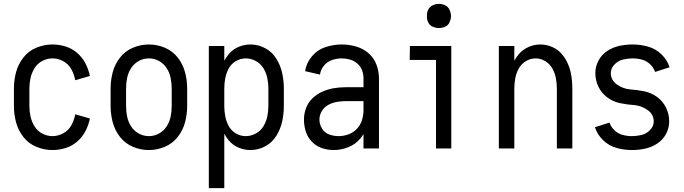

<svg xmlns="http://www.w3.org/2000/svg" viewBox="-20 -768 3540 993"><path d="M251 8Q209 8 168.5 -8.5Q128 -25 101 -59.5Q74 -94 63 -135.5Q52 -177 52 -220V-310Q52 -353 63 -394.5Q74 -436 101 -470.5Q128 -505 168.5 -521.5Q209 -538 251 -538Q286 -538 319.5 -527.5Q353 -517 379.5 -494Q406 -471 422 -440Q438 -409 445 -375L369 -353Q364 -382 349.5 -409Q335 -436 308 -451Q281 -466 251 -466Q224 -466 199 -453Q174 -440 159 -416Q144 -392 138 -365Q132 -338 132 -310V-220Q132 -192 138 -165Q144 -138 159 -114Q174 -90 199 -77Q224 -64 251 -64Q281 -64 308 -79Q335 -94 349.5 -121Q364 -148 369 -177L445 -155Q438 -121 422 -90Q406 -59 379.5 -36Q353 -13 319.5 -2.5Q286 8 251 8Z M750 8Q707 8 667 -9Q627 -26 600.5 -60Q574 -94 563 -135.5Q552 -177 552 -220V-310Q552 -353 563 -394.5Q574 -436 600.5 -470Q627 -504 667 -521Q707 -538 750 -538Q793 -538 833 -521Q873 -504 899.5 -470Q926 -436 937 -394.5Q948 -353 948 -310V-220Q948 -177 937 -135.5Q926 -94 899.5 -60Q873 -26 833 -9Q793 8 750 8ZM750 -64Q778 -64 802.5 -77.5Q827 -91 842 -114.5Q857 -138 862.5 -165Q868 -192 868 -220V-310Q868 -338 862.5 -365Q857 -392 842 -415.5Q827 -439 802.5 -452.5Q778 -466 750 -466Q722 -466 697.5 -452.5Q673 -439 658 -415.5Q643 -392 637.5 -365Q632 -338 632 -310V-220Q632 -192 637.5 -165Q643 -138 658 -114.5Q673 -91 697.5 -77.5Q722 -64 750 -64Z M1060 205V-530H1140V-454Q1150 -472 1163 -488Q1184 -513 1214 -525.5Q1244 -538 1275 -538Q1316 -538 1352 -518.5Q1388 -499 1409.5 -464Q1431 -429 1439.5 -389.5Q1448 -350 1448 -310V-220Q1448 -180 1439.5 -140.5Q1431 -101 1409.5 -66Q1388 -31 1352 -11.5Q1316 8 1275 8Q1244 8 1214 -4.5Q1184 -17 1163 -42Q1150 -58 1140 -76V205ZM1251 -64Q1278 -64 1303 -77.5Q1328 -91 1342.5 -115Q1357 -139 1362.5 -166Q1368 -193 1368 -220V-310Q1368 -337 1362.5 -364Q1357 -391 1342.5 -415Q1328 -439 1303 -452.5Q1278 -466 1251 -466Q1224 -466 1200 -452Q1176 -438 1163 -414Q1150 -390 1145 -363.5Q1140 -337 1140 -310V-220Q1140 -193 1145 -166.5Q1150 -140 1163 -116Q1176 -92 1200 -78Q1224 -64 1251 -64ZM1110 -311V-315Z M1706 8Q1675 8 1645 -2Q1615 -12 1593 -35Q1571 -58 1561.5 -88Q1552 -118 1552 -149Q1552 -180 1563 -209.5Q1574 -239 1597 -260.5Q1620 -282 1648.5 -294.5Q1677 -307 1707.5 -312Q1738 -317 1769 -317H1860V-363Q1860 -385 1852 -405.5Q1844 -426 1827.5 -440Q1811 -454 1790 -460Q1769 -466 1747 -466Q1722 -466 1697 -457.5Q1672 -449 1655 -428Q1638 -407 1635 -382L1558 -400Q1564 -442 1593 -476.5Q1622 -511 1663.5 -524.5Q1705 -538 1747 -538Q1784 -538 1820 -528Q1856 -518 1884.5 -494Q1913 -470 1926.5 -435Q1940 -400 1940 -363V0H1860V-75Q1853 -63 1844 -52Q1819 -22 1782 -7Q1745 8 1706 8ZM1860 -198V-245H1769Q1746 -245 1722.5 -241Q1699 -237 1678 -225.5Q1657 -214 1644.5 -193.5Q1632 -173 1632 -149Q1632 -125 1645.5 -103Q1659 -81 1682.5 -72.5Q1706 -64 1731.5 -64Q1757 -64 1782 -73Q1807 -82 1825.5 -101.5Q1844 -121 1852 -146.5Q1860 -172 1860 -198Z M2235 0V-458H2099L2100 -530H2314V0ZM2250 -623Q2233 -623 2217.5 -630Q2202 -637 2194.5 -652.5Q2187 -668 2188 -685Q2187 -702 2194.5 -717.5Q2202 -733 2217.5 -740.5Q2233 -748 2250 -748Q2267 -748 2282.5 -740.5Q2298 -733 2305 -717.5Q2312 -702 2313 -685Q2312 -668 2305 -652.5Q2298 -637 2282.5 -630Q2267 -623 2250 -623Z M2560 0V-530H2640V-454Q2650 -472 2663 -488Q2684 -512 2713.5 -525Q2743 -538 2775 -538Q2806 -538 2836 -525Q2866 -512 2886.5 -487.5Q2907 -463 2919 -433.5Q2931 -404 2935.5 -373Q2940 -342 2940 -310V0H2860V-310Q2860 -337 2855 -363.5Q2850 -390 2837 -413.5Q2824 -437 2800.5 -451.5Q2777 -466 2750 -466Q2723 -466 2699.5 -451.5Q2676 -437 2663 -413.5Q2650 -390 2645 -363.5Q2640 -337 2640 -310V0Z M3248 8Q3208 8 3168.5 -3Q3129 -14 3099 -43Q3069 -72 3057 -110L3132 -134Q3140 -111 3158 -94Q3176 -77 3199.5 -70.5Q3223 -64 3248 -64Q3273 -64 3298 -70Q3323 -76 3342 -95.5Q3361 -115 3361 -140Q3361 -177 3328.5 -199.5Q3296 -222 3259.5 -224.5Q3223 -227 3187 -234.5Q3151 -242 3121 -264Q3091 -286 3075 -319.5Q3059 -353 3059 -390Q3059 -424 3075.5 -455Q3092 -486 3121.5 -505Q3151 -524 3184.5 -531Q3218 -538 3252 -538Q3292 -538 3331.5 -527Q3371 -516 3401 -487Q3431 -458 3443 -420L3368 -396Q3360 -419 3342 -436Q3324 -453 3300.5 -459.5Q3277 -466 3252 -466Q3227 -466 3202 -460Q3177 -454 3158 -434.5Q3139 -415 3139 -390Q3139 -353 3171.5 -330.5Q3204 -308 3240.5 -305.5Q3277 -303 3313 -295.5Q3349 -288 3379 -266Q3409 -244 3425 -210.5Q3441 -177 3441 -140Q3441 -106 3424.5 -75Q3408 -44 3378.5 -25Q3349 -6 3315.5 1Q3282 8 3248 8Z"/></svg>

Font: Iosevka SS01
Style: Regular
Weight: 400
Monospace: yes
Designer: Belleve Invis
Foundry: Belleve Invis
Version: 2.3.3; ttfautohint (v1.8.3)